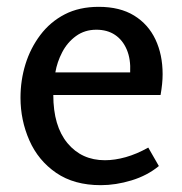

<svg xmlns="http://www.w3.org/2000/svg" viewBox="-20 -529 534 562"><path d="M269 -509Q331 -509 372.5 -483.5Q414 -458 435 -413.5Q456 -369 456 -312Q456 -298 454.5 -283Q453 -268 450 -251H136Q136 -160 177.5 -110Q219 -60 287 -60Q316 -60 348 -69Q380 -78 414 -97L445 -43Q411 -15 365 -1Q319 13 275 13Q197 13 144.5 -23Q92 -59 66 -118Q40 -177 40 -243Q40 -294 54.5 -341Q69 -388 98 -426.5Q127 -465 169.5 -487Q212 -509 269 -509ZM262 -442Q228 -442 202.5 -423.5Q177 -405 162 -376Q147 -347 142 -317H361Q363 -356 351 -384Q339 -412 316.5 -427Q294 -442 262 -442Z"/></svg>

Font: Rosario Light Medium
Style: Regular
Weight: 500
Version: Version 1.101; ttfautohint (v1.8.1.43-b0c9)